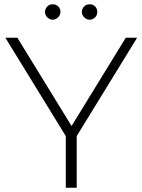

<svg xmlns="http://www.w3.org/2000/svg" viewBox="-20 -876 665 896"><path d="M620 -700 338 -241V0H287V-241L5 -700H61L314 -288L567 -700ZM190 -820Q190 -835 201 -846Q211 -856 226 -856Q242 -856 252 -846Q262 -836 262 -820Q262 -806 251 -795Q240 -784 226 -784Q212 -784 201 -795Q190 -806 190 -820ZM398 -784Q384 -784 373 -795Q362 -806 362 -820Q362 -835 373 -846Q383 -856 398 -856Q414 -856 424 -846Q434 -836 434 -820Q434 -805 424 -795Q413 -784 398 -784Z"/></svg>

Font: Montserrat Light Alt1
Style: Light
Weight: 500
Designer: Differentunic
Foundry: Julieta Ulanovsky
Version: 0.1